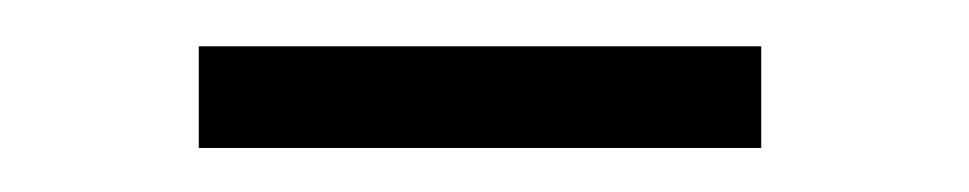

<svg xmlns="http://www.w3.org/2000/svg" viewBox="-20 -702 429 85"><path d="M68 -681.5H317V-636.5H68Z"/></svg>

Font: Big Shoulders Display Thin SemiBold
Style: Regular
Weight: 600
Version: Version 2.002